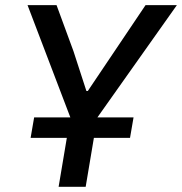

<svg xmlns="http://www.w3.org/2000/svg" viewBox="-20 -718 700 738"><path d="M97.7 -188.2H236.9L205.3 0H309.3L340.9 -188.2H479.8L493.3 -266.7H354.4L659.8 -698.2H539.4L317.5 -368.3H312.1L262.4 -521.3L197.4 -698.2H85.9L250.4 -266.7H111.2Z"/></svg>

Font: Margiela Mono Italic Medium It
Style: Regular
Weight: 500
Designer: Mike Abbink, Paul van der Laan, Pieter van Rosmalen
Foundry: Bold Monday
Version: Version 2.003 2021